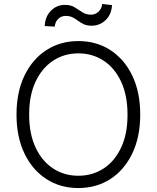

<svg xmlns="http://www.w3.org/2000/svg" viewBox="-20 -946 797 976"><path d="M692.8 -363.6Q692.8 -250 652.5 -166Q612.2 -82 541.2 -36Q470.2 9.9 378.2 9.9Q286.2 9.9 215.4 -36Q144.5 -82 104.2 -166Q63.9 -250 63.9 -363.6Q63.9 -477.3 104.2 -561.3Q144.5 -645.2 215.6 -691.2Q286.6 -737.2 378.2 -737.2Q470.2 -737.2 541.2 -691.2Q612.2 -645.2 652.5 -561.4Q692.8 -477.6 692.8 -363.6ZM628.2 -363.6Q628.2 -461.6 595.5 -531.2Q562.9 -600.9 506.4 -637.8Q449.9 -674.7 378.2 -674.7Q306.8 -674.7 250.4 -637.8Q193.9 -600.9 161 -531.2Q128.2 -461.6 128.2 -363.6Q128.2 -266.3 160.7 -196.6Q193.2 -126.8 249.8 -89.7Q306.5 -52.6 378.2 -52.6Q449.9 -52.6 506.6 -89.5Q563.2 -126.4 595.9 -196.2Q628.6 -266 628.2 -363.6ZM258.5 -810.7 207.4 -813.6Q209.2 -861.2 238.6 -891.2Q268.1 -921.2 310.7 -921.2Q339.8 -921.2 359.7 -908.7Q379.6 -896.3 398.6 -883.9Q417.6 -871.4 443.2 -871.4Q464.8 -871.4 481.2 -887.1Q497.5 -902.7 499.3 -925.8L549.4 -920.1Q546.9 -872.5 517 -843.9Q487.2 -815.3 446 -815.3Q422.2 -815.3 406.2 -822.8Q390.3 -830.3 377.1 -840.2Q364 -850.1 349.3 -857.6Q334.5 -865.1 313.6 -865.1Q290.8 -865.1 275.4 -849.4Q259.9 -833.8 258.5 -810.7Z"/></svg>

Font: Inter Zeller Light
Style: Regular
Weight: 300
Designer: Rasmus Andersson; Joe Bland
Foundry: zeller
Version: Version 3.015;git-dec3a8cb1